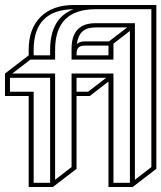

<svg xmlns="http://www.w3.org/2000/svg" viewBox="-20 -750 647 770"><path d="M115 -550V-528H181V-550Q181 -677 275 -713Q115 -711 115 -550ZM363 -640Q329 -640 311 -624Q293 -608 288 -573Q299 -584 320 -584H417L490 -640ZM267 -511V-554Q267 -657 363 -657H521V-29L587 -80V-713H363Q201 -713 201 -550V-511H102L29 -455H201V-29L267 -80V-455H435V-17H501V-626L435 -575V-511ZM287 -533V-528H415V-567H320Q303 -567 295 -559.5Q287 -552 287 -533ZM287 -382H333L406 -438H287ZM115 -382V-17H181V-438H20V-382ZM95 0V-365H0V-455L95 -528V-550Q95 -635 143 -682.5Q191 -730 277 -730H607V-73L512 0H415V-423L340 -365H287V-73L192 0Z"/></svg>

Font: Imposible
Style: Regular
Weight: 400
Designer: Rodrigo Fuenzalida
Foundry: fragTYPE
Version: Version 1.000